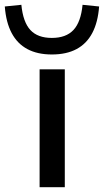

<svg xmlns="http://www.w3.org/2000/svg" viewBox="-65 -780 433 800"><path d="M100 0V-491H205V0ZM151 -553Q91 -553 49 -575.5Q7 -598 -16.5 -642.5Q-40 -687 -45 -753L24 -760Q31 -688 61.5 -655Q92 -622 151 -622Q210 -622 241 -655Q272 -688 279 -760L348 -753Q343 -687 319.5 -642.5Q296 -598 254 -575.5Q212 -553 151 -553Z"/></svg>

Font: Nunito Sans 10pt Expanded Medium
Style: Regular
Weight: 500
Width: 7
Designer: Vernon Adams
Foundry: Vernon Adams
Version: Version 3.101;gftools[0.9.27]